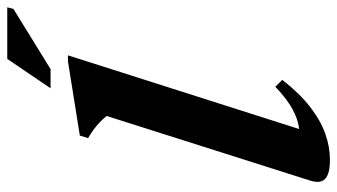

<svg xmlns="http://www.w3.org/2000/svg" viewBox="-221 -700 934 532"><g transform="rotate(-90 246.0 -434.0)"><path d="M190.7 -605.5Q182.3 -615.9 173.3 -624.5Q164.3 -633 153.8 -640.9Q143.2 -648.7 129.3 -656.9L136.3 -679.8L342 -712.7H358.7L143.6 -37.9L123 -71.3Q148.6 -69.3 172.4 -75.5Q196.3 -81.7 220.7 -97.2Q245.1 -112.6 271.6 -138.1L290.8 -118.9Q252.9 -70.4 215.3 -41.4Q177.7 -12.4 141.2 0.4Q104.8 13.2 69.7 13.2Q30.3 13.2 16.3 -0.1Q2.3 -13.4 12 -42.8ZM267.4 -760.9 348.8 -880.9H491.7L487.4 -863.8L320.5 -760.9Z"/></g></svg>

Font: Newsreader Text
Style: Italic
Weight: 400
Italic angle: -17°
Designer: Hugues Gentile
Foundry: Production Type
Version: Version 1.001